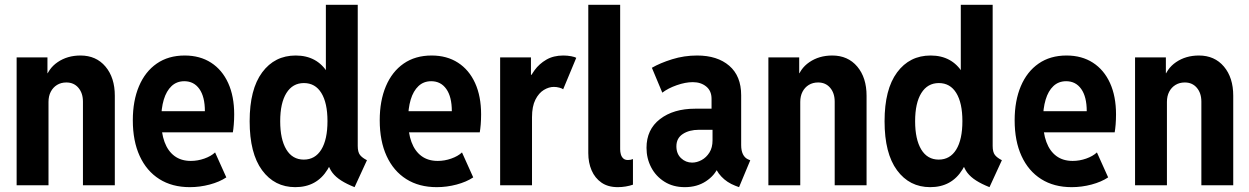

<svg xmlns="http://www.w3.org/2000/svg" viewBox="-20 -772 5206 800"><path d="M49.3 0V-532.9H177.7V-467.1H199L168 -437.2Q179.5 -485.3 220.1 -513Q260.7 -540.7 315.4 -540.7Q380.7 -540.7 419.5 -494.6Q458.4 -448.5 458.4 -373.2V0H325.6V-348.5Q325.6 -384 306.7 -406.2Q287.8 -428.4 256.5 -428.4Q234.4 -428.4 217.6 -418.1Q200.9 -407.8 191.5 -389.7Q182.1 -371.6 182.1 -347.5V0Z M771 7.8Q697.2 7.8 644 -25.8Q590.8 -59.4 562.1 -121.9Q533.4 -184.3 533.4 -270.8Q533.4 -352.1 559.1 -412.8Q584.8 -473.6 633.1 -507.1Q681.5 -540.7 749.6 -540.7Q813.2 -540.7 859.5 -510.8Q905.7 -481 930.8 -425.9Q955.8 -370.8 955.8 -295.3Q955.8 -273.6 954.1 -253.5Q952.5 -233.4 950.2 -220.5H637.8V-308.8H833.7Q833.7 -368.7 810.9 -401.1Q788 -433.6 747.9 -433.6Q716.3 -433.6 694.8 -413.3Q673.3 -393 662.4 -356.8Q651.6 -320.5 651.6 -272.2Q651.6 -218.5 665.6 -180.4Q679.6 -142.3 707.2 -121.9Q734.7 -101.5 775.3 -101.5Q803.7 -101.5 831.5 -111.3Q859.3 -121.1 876.2 -136.9L923 -32.9Q894.7 -14 853.8 -3.1Q812.9 7.8 771 7.8Z M1457.4 7.8Q1424.5 -5.2 1401.7 -19.8Q1378.9 -34.3 1365.3 -52Q1351.7 -69.7 1346.6 -91.8L1367.9 -75.4H1328.7L1346.8 -137.2V-420.1L1325.8 -477.8H1337.8V-752H1470.6V-163.8Q1470.6 -138.1 1480.1 -126.1Q1489.7 -114.1 1509 -104.5ZM1210.4 7.8Q1123.9 7.8 1072.1 -62.6Q1020.2 -132.9 1020.2 -266.9Q1020.2 -400 1072.3 -470.3Q1124.4 -540.7 1212 -540.7Q1301 -540.7 1345.7 -468.3Q1390.3 -395.9 1390.3 -268.5Q1390.3 -140.2 1345.1 -66.2Q1299.8 7.8 1210.4 7.8ZM1245.8 -107Q1293 -107 1318.8 -148.8Q1344.5 -190.6 1344.5 -267.4Q1344.5 -343 1319 -384.5Q1293.6 -425.9 1246.3 -425.9Q1199.3 -425.9 1173.4 -384.3Q1147.5 -342.8 1147.5 -266.9Q1147.5 -191.5 1173 -149.2Q1198.5 -107 1245.8 -107Z M1799.8 7.8Q1726 7.8 1672.8 -25.8Q1619.6 -59.4 1590.9 -121.9Q1562.2 -184.3 1562.2 -270.8Q1562.2 -352.1 1587.9 -412.8Q1613.6 -473.6 1661.9 -507.1Q1710.3 -540.7 1778.4 -540.7Q1842 -540.7 1888.3 -510.8Q1934.5 -481 1959.6 -425.9Q1984.6 -370.8 1984.6 -295.3Q1984.6 -273.6 1983 -253.5Q1981.3 -233.4 1979 -220.5H1666.7V-308.8H1862.6Q1862.6 -368.7 1839.7 -401.1Q1816.8 -433.6 1776.7 -433.6Q1745.1 -433.6 1723.6 -413.3Q1702.1 -393 1691.2 -356.8Q1680.4 -320.5 1680.4 -272.2Q1680.4 -218.5 1694.4 -180.4Q1708.5 -142.3 1736 -121.9Q1763.5 -101.5 1804.1 -101.5Q1832.5 -101.5 1860.3 -111.3Q1888.1 -121.1 1905 -136.9L1951.8 -32.9Q1923.5 -14 1882.6 -3.1Q1841.8 7.8 1799.8 7.8Z M2063.9 0V-532.9H2192.3V-460.5H2207.1L2178.9 -424.9Q2188.1 -452.8 2207.4 -479.5Q2226.7 -506.1 2256.5 -523.4Q2286.2 -540.7 2327.1 -540.7Q2344.1 -540.7 2359.9 -537.7Q2375.7 -534.6 2381.1 -531.1L2326.5 -399.9Q2322.5 -403.6 2311 -406.7Q2299.4 -409.9 2287.7 -409.9Q2266.8 -409.9 2245.8 -397.1Q2224.7 -384.3 2210.7 -356.4Q2196.7 -328.5 2196.7 -283.5V0Z M2554.1 7.8Q2513.3 7.8 2486.1 -11.1Q2458.8 -30.1 2445 -62.2Q2431.2 -94.2 2431.2 -134.2V-752H2564V-149.9Q2564 -139.3 2566.8 -129.2Q2569.6 -119 2576.6 -112.2Q2583.6 -105.3 2596.5 -105.3Q2608.7 -105.3 2617.3 -109.3V-2.5Q2604.2 2.1 2587.4 5Q2570.7 7.8 2554.1 7.8Z M2833.4 7.8Q2784.5 7.8 2748.7 -14.8Q2712.8 -37.3 2693.3 -74.6Q2673.8 -111.9 2673.8 -156Q2673.8 -232.4 2729.9 -275.7Q2786 -319.1 2876.4 -319.1H2964.2V-231.2H2892.1Q2851.8 -231.2 2825.1 -213.7Q2798.3 -196.3 2798.3 -162.3Q2798.3 -131.3 2817.8 -112.9Q2837.3 -94.5 2863.8 -94.5Q2883.8 -94.5 2903.5 -105.2Q2923.1 -115.9 2936 -136.5Q2948.9 -157 2948.9 -187.2V-252.3L2944.8 -275.7V-360.2Q2944.8 -393.5 2922.5 -411.6Q2900.3 -429.7 2866.7 -429.7Q2835.9 -429.7 2799.8 -417Q2763.6 -404.3 2739.6 -385.9L2696.2 -489.6Q2730.6 -509.5 2780.5 -525.1Q2830.5 -540.7 2884.6 -540.7Q2969 -540.7 3018.6 -498Q3068.2 -455.2 3068.2 -375.2V-167.2Q3068.2 -144.5 3075.5 -129.5Q3082.9 -114.5 3096.2 -108.4L3106.1 -104.1L3059.4 7.8L3043.8 2Q3008.7 -11.6 2985.4 -36.6Q2962.1 -61.7 2958.4 -86.3L2988.5 -62.4H2932.7L2973 -77.1Q2958.4 -41 2921.2 -16.6Q2884.1 7.8 2833.4 7.8Z M3181.6 0V-532.9H3310V-467.1H3331.3L3300.3 -437.2Q3311.8 -485.3 3352.4 -513Q3393 -540.7 3447.8 -540.7Q3513 -540.7 3551.9 -494.6Q3590.7 -448.5 3590.7 -373.2V0H3457.9V-348.5Q3457.9 -384 3439 -406.2Q3420.1 -428.4 3388.8 -428.4Q3366.7 -428.4 3349.9 -418.1Q3333.2 -407.8 3323.8 -389.7Q3314.4 -371.6 3314.4 -347.5V0Z M4102.9 7.8Q4070 -5.2 4047.2 -19.8Q4024.4 -34.3 4010.8 -52Q3997.2 -69.7 3992.1 -91.8L4013.4 -75.4H3974.2L3992.4 -137.2V-420.1L3971.3 -477.8H3983.3V-752H4116.1V-163.8Q4116.1 -138.1 4125.6 -126.1Q4135.2 -114.1 4154.5 -104.5ZM3855.9 7.8Q3769.4 7.8 3717.6 -62.6Q3665.7 -132.9 3665.7 -266.9Q3665.7 -400 3717.8 -470.3Q3769.9 -540.7 3857.5 -540.7Q3946.5 -540.7 3991.2 -468.3Q4035.8 -395.9 4035.8 -268.5Q4035.8 -140.2 3990.6 -66.2Q3945.3 7.8 3855.9 7.8ZM3891.3 -107Q3938.5 -107 3964.3 -148.8Q3990 -190.6 3990 -267.4Q3990 -343 3964.5 -384.5Q3939.1 -425.9 3891.9 -425.9Q3844.8 -425.9 3818.9 -384.3Q3793 -342.8 3793 -266.9Q3793 -191.5 3818.5 -149.2Q3844 -107 3891.3 -107Z M4445.3 7.8Q4371.5 7.8 4318.3 -25.8Q4265.1 -59.4 4236.4 -121.9Q4207.7 -184.3 4207.7 -270.8Q4207.7 -352.1 4233.4 -412.8Q4259.1 -473.6 4307.5 -507.1Q4355.8 -540.7 4423.9 -540.7Q4487.5 -540.7 4533.8 -510.8Q4580 -481 4605.1 -425.9Q4630.1 -370.8 4630.1 -295.3Q4630.1 -273.6 4628.5 -253.5Q4626.8 -233.4 4624.5 -220.5H4312.2V-308.8H4508.1Q4508.1 -368.7 4485.2 -401.1Q4462.3 -433.6 4422.3 -433.6Q4390.6 -433.6 4369.1 -413.3Q4347.6 -393 4336.8 -356.8Q4325.9 -320.5 4325.9 -272.2Q4325.9 -218.5 4339.9 -180.4Q4354 -142.3 4381.5 -121.9Q4409 -101.5 4449.6 -101.5Q4478.1 -101.5 4505.9 -111.3Q4533.6 -121.1 4550.5 -136.9L4597.3 -32.9Q4569 -14 4528.2 -3.1Q4487.3 7.8 4445.3 7.8Z M4709.4 0V-532.9H4837.8V-467.1H4859.1L4828.1 -437.2Q4839.6 -485.3 4880.2 -513Q4920.8 -540.7 4975.6 -540.7Q5040.8 -540.7 5079.7 -494.6Q5118.5 -448.5 5118.5 -373.2V0H4985.7V-348.5Q4985.7 -384 4966.8 -406.2Q4948 -428.4 4916.7 -428.4Q4894.5 -428.4 4877.8 -418.1Q4861 -407.8 4851.6 -389.7Q4842.2 -371.6 4842.2 -347.5V0Z"/></svg>

Font: Reddit Sans Condensed
Style: Regular
Weight: 400
Designer: Stephen Hutchings
Foundry: Reddit
Version: Version 1.014